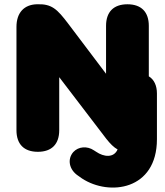

<svg xmlns="http://www.w3.org/2000/svg" viewBox="-20 -700 773 898"><path d="M157 10C222 10 257 -26 257 -91V-339L477 -51C496 -27 512 -11 530 -1C512 40 465 34 430 10L419 3C388 -18 347 -15 323 11C294 44 302 94 347 123L364 135C491 218 714 190 714 -49V-263C714 -299 701 -328 676 -343V-579C676 -644 641 -680 576 -680C511 -680 476 -644 476 -579V-355L300 -588C247 -658 222 -683 151 -680C94 -678 57 -642 57 -574V-91C57 -26 92 10 157 10Z"/></svg>

Font: SN Pro Black
Style: Regular
Weight: 900
Designer: Tobias Whetton
Foundry: Supernotes
Version: Version 1.001;Glyphs 3.2 (3249)